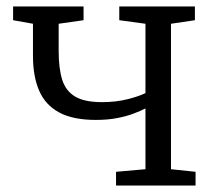

<svg xmlns="http://www.w3.org/2000/svg" viewBox="-20 -574 664 594"><path d="M339 0V-42.5L430 -50.5V-238.5Q415.5 -231 393.8 -222.8Q372 -214.5 343 -208.8Q314 -203 276.5 -203Q205.5 -203 162.8 -226.2Q120 -249.5 101 -293.8Q82 -338 82 -401V-500.5L20.5 -511.5V-554H238.5V-511.5L161.5 -500.5V-416Q161.5 -362 172.5 -327.2Q183.5 -292.5 212.5 -275.2Q241.5 -258 295.5 -258Q338.5 -258 374.2 -267Q410 -276 430 -286V-500.5L349 -511.5V-554H583V-511.5L509 -500.5V-50.5L585 -42.5V0Z"/></svg>

Font: Merriweather 20pt Light
Style: Regular
Weight: 300
Version: Version 2.100